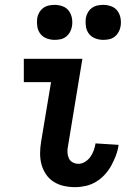

<svg xmlns="http://www.w3.org/2000/svg" viewBox="-20 -762 540 790"><path d="M289 8Q265 8 242.5 3Q220 -2 201 -14Q182 -26 169.5 -44.5Q157 -63 151 -84.5Q145 -106 145 -130Q145 -154 149 -178L190 -424H78V-520H319L260 -162Q257 -149 257.5 -136Q258 -123 263 -111.5Q268 -100 279 -94Q290 -88 303 -88Q317 -88 330.5 -96.5Q344 -105 352.5 -117.5Q361 -130 366 -144Q371 -158 373 -172L468 -166Q465 -144 457 -122.5Q449 -101 438 -81Q427 -61 411 -43.5Q395 -26 375 -14Q355 -2 333 3Q311 8 289 8ZM405 -598Q388 -598 372 -604Q356 -610 346 -623Q336 -636 333.5 -653Q331 -670 333 -687Q335 -699 341.5 -710.5Q348 -722 358.5 -729.5Q369 -737 381 -739.5Q393 -742 405 -742Q422 -742 438 -736Q454 -730 463.5 -717Q473 -704 476 -687Q479 -670 476 -653Q474 -641 467.5 -629.5Q461 -618 451 -610.5Q441 -603 429 -600.5Q417 -598 405 -598ZM205 -598Q188 -598 172 -604Q156 -610 146 -623Q136 -636 133.5 -653Q131 -670 133 -687Q135 -699 141.5 -710.5Q148 -722 158.5 -729.5Q169 -737 181 -739.5Q193 -742 205 -742Q222 -742 238 -736Q254 -730 263.5 -717Q273 -704 276 -687Q279 -670 276 -653Q274 -641 267.5 -629.5Q261 -618 251 -610.5Q241 -603 229 -600.5Q217 -598 205 -598Z"/></svg>

Font: Iosevka
Style: Bold Italic
Weight: 700
Italic angle: -9°
Monospace: yes
Designer: Belleve Invis
Foundry: Belleve Invis
Version: Version 32.5.0; ttfautohint (v1.8.4)